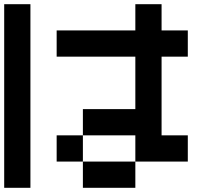

<svg xmlns="http://www.w3.org/2000/svg" viewBox="-20 -895 1040 915"><path d="M0 0V-875H125V0ZM250 -125V-250H375V-125ZM250 -625V-750H625V-875H750V-750H875V-625H750V-250H875V-125H625V-250H375V-375H625V-625ZM375 -125H625V0H375Z"/></svg>

Font: Galmuri7 Regular
Style: Regular
Weight: 400
Designer: Lee Minseo (quiple)
Version: Version 2.399;hotconv 1.1.1;makeotfexe 2.6.0 DEVELOPMENT